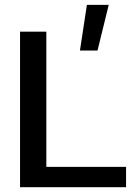

<svg xmlns="http://www.w3.org/2000/svg" viewBox="-20 -775 565 795"><path d="M311 -565.9 339.8 -754.9H430.2L383.8 -565.9ZM63 0V-644H171.9V-84H502V0Z"/></svg>

Font: Kanit
Style: Regular
Weight: 400
Designer: Katatrad Team
Foundry: CadsonDemak
Version: Version 1.000;PS 001.000;hotconv 1.0.88;makeotf.lib2.5.64775